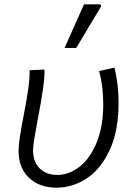

<svg xmlns="http://www.w3.org/2000/svg" viewBox="-20 -856 617 889"><path d="M66 -159Q66 -203 90 -323Q105 -402 111.5 -449.5Q118 -497 117 -531L186 -534Q187 -499 178.5 -440Q170 -381 154 -299Q146 -256 139.5 -217Q133 -178 133 -162Q133 -106 164 -76Q195 -46 246 -46Q298 -46 346.5 -82.5Q395 -119 426.5 -193.5Q458 -268 458 -374Q458 -457 439 -527L510 -543Q529 -467 529 -380Q529 -250 488 -161.5Q447 -73 381.5 -30Q316 13 241 13Q163 13 114.5 -32.5Q66 -78 66 -159ZM369 -836H444L449 -828L333 -634H279Z"/></svg>

Font: Nebula Sans Book
Style: Regular
Weight: 400
Italic angle: -9°
Designer: Paul D. Hunt for Adobe (as Source Sans)
Foundry: Nebula Entertainment & Broadcasting LLC
Version: Version 1.010